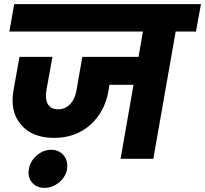

<svg xmlns="http://www.w3.org/2000/svg" viewBox="-20 -760 982 919"><path d="M24.9 -608.9 47.9 -740.2H941.9L918 -608.9H820.8L713.9 0H557.1L619.1 -354H503.9L499 -324.2Q481.4 -223.6 411.4 -161.6Q341.3 -99.6 237.8 -100.1Q133.8 -100.1 80.1 -163.6Q26.4 -227.1 44.9 -329.1L73.2 -487.8H231L202.1 -328.1Q194.8 -285.6 209.2 -261.2Q223.6 -236.8 257.8 -236.8Q292 -236.8 315.4 -261.2Q338.9 -285.6 346.2 -328.1L374 -487.8H643.1L664.1 -608.9ZM118.2 49.8Q124.5 11.2 155.8 -15.9Q187 -43 225.1 -43Q263.2 -43 284.9 -16.1Q306.6 10.7 300.8 49.8Q294.4 86.9 262.7 113Q231 139.2 192.9 139.2Q154.8 139.2 133.1 113.3Q111.3 87.4 118.2 49.8Z"/></svg>

Font: Poppins
Style: Bold Italic
Weight: 700
Italic angle: -10°
Designer: Ninad Kale (Devanagari), Jonny Pinhorn (Latin)
Foundry: Indian Type Foundry
Version: Version 3.200;PS 1.000;hotconv 16.6.54;makeotf.lib2.5.65590